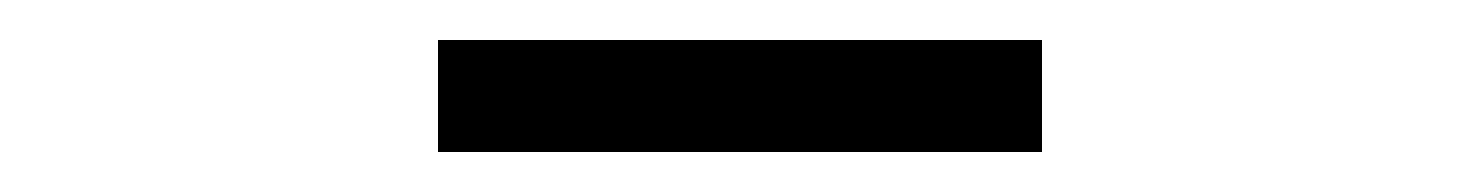

<svg xmlns="http://www.w3.org/2000/svg" viewBox="-20 -807 740 96"><path d="M199 -731V-787H501V-731Z"/></svg>

Font: Martian Mono SemiExpanded ExtraLight
Style: Regular
Weight: 250
Monospace: yes
Version: Version 0.930